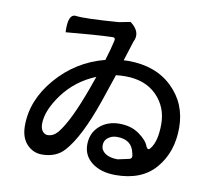

<svg xmlns="http://www.w3.org/2000/svg" viewBox="-87 -879 1174 1030"><g transform="rotate(10 500.0 -363.5)"><path d="M530 -139Q510 -124 510 -97Q510 -71 534 -54Q559 -37 602 -37L662 -50Q684 -54 674 -83Q660 -155 579 -155Q550 -155 530 -139ZM209 -660Q204 -760 248 -756Q296 -749 481 -763L543 -775Q604 -729 577 -675L576 -673L542 -566Q550 -567 567 -567Q717 -567 807 -480Q898 -393 898 -260Q898 -128 823 -40Q749 48 605 48Q526 48 477 11Q428 -26 428 -87Q428 -149 471 -188Q515 -227 579 -227Q644 -227 688 -195Q733 -163 743 -131Q754 -110 766 -127Q800 -169 800 -263Q800 -357 737 -420Q674 -483 566 -483Q539 -483 515 -480Q482 -380 464 -329Q393 -124 319 -42Q275 8 197 8Q149 8 115 -28Q81 -64 81 -129Q81 -268 185 -389Q290 -511 445 -551Q466 -620 474 -658Q480 -679 461 -678Q371 -675 209 -660ZM170 -154Q170 -130 181 -115Q193 -100 209 -100Q240 -100 264 -128Q321 -197 390 -388Q394 -400 402 -422L413 -453Q305 -409 237 -318Q170 -227 170 -154Z"/></g></svg>

Font: Swei Half Moon CJK TC
Style: Medium
Weight: 500
Version: Version 2.125